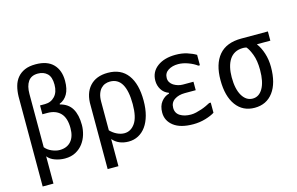

<svg xmlns="http://www.w3.org/2000/svg" viewBox="-106 -1005 2211 1427"><g transform="rotate(-15 1000.0 -291.5)"><path d="M64 -538Q65 -581 75 -617.5Q85 -654 107 -680.5Q129 -707 163 -722Q197 -737 247 -737Q337 -737 382.5 -690Q428 -643 428 -562Q428 -499 406 -460.5Q384 -422 345 -407V-402Q408 -386 436 -338Q464 -290 464 -213Q464 -176 453 -139Q442 -102 419.5 -72Q397 -42 362 -23Q327 -4 279 -4Q241 -4 204 -17Q167 -30 147 -56V154H64ZM376 -212Q376 -290 340 -327.5Q304 -365 239 -365H201V-433H239Q285 -433 315 -465Q345 -497 345 -555Q345 -614 317.5 -640Q290 -666 246 -666Q195 -666 171 -631.5Q147 -597 147 -536V-126Q166 -102 198 -88.5Q230 -75 257 -75Q313 -75 344.5 -110.5Q376 -146 376 -212Z M564 -333Q561 -429 610 -483Q659 -537 749 -537Q850 -537 902 -467Q954 -397 954 -269Q954 -206 940.5 -156.5Q927 -107 902.5 -73Q878 -39 844 -21Q810 -3 769 -3Q731 -3 700 -16Q669 -29 647 -55V154H564ZM869 -264Q869 -366 839 -418Q809 -470 748 -470Q728 -470 710 -463Q692 -456 678 -441Q664 -426 655.5 -401.5Q647 -377 647 -343V-122Q670 -98 698.5 -84.5Q727 -71 754 -71Q804 -71 836.5 -117.5Q869 -164 869 -264Z M1064 -146Q1064 -197 1089 -229Q1114 -261 1150 -270V-276Q1114 -289 1095 -320Q1076 -351 1076 -388Q1076 -456 1129.5 -496Q1183 -536 1271 -536Q1319 -536 1358.5 -523.5Q1398 -511 1426 -494V-414H1414Q1388 -434 1348 -449Q1308 -464 1271 -464Q1226 -464 1194.5 -444Q1163 -424 1163 -385Q1163 -367 1172 -352.5Q1181 -338 1196 -328.5Q1211 -319 1229.5 -313.5Q1248 -308 1266 -308H1348V-243H1264Q1216 -243 1184 -221.5Q1152 -200 1152 -159Q1152 -118 1185 -97.5Q1218 -77 1268 -77Q1287 -77 1308.5 -82Q1330 -87 1350.5 -94Q1371 -101 1389 -109.5Q1407 -118 1420 -125H1432V-47Q1406 -30 1361 -16.5Q1316 -3 1266 -3Q1168 -3 1116 -43Q1064 -83 1064 -146Z M1545 -267Q1545 -391 1602 -458.5Q1659 -526 1774 -526H1979V-455H1877V-452Q1901 -421 1917 -371.5Q1933 -322 1933 -265Q1933 -141 1881.5 -72Q1830 -3 1739 -3Q1648 -3 1596.5 -73Q1545 -143 1545 -267ZM1849 -265Q1849 -337 1830.5 -385Q1812 -433 1794 -452Q1779 -455 1769 -455Q1732 -455 1706 -441Q1680 -427 1663.5 -401.5Q1647 -376 1639 -341.5Q1631 -307 1631 -266Q1631 -175 1661.5 -124Q1692 -73 1742 -73Q1791 -73 1820 -123Q1849 -173 1849 -265Z"/></g></svg>

Font: D2Coding
Style: Regular
Weight: 400
Monospace: yes
Designer: Yong-Rak Park; Jeong-Hwan Yoon; Sang-Min Lee;
Foundry: NHN Corporation
Version: Version 1.3.2; Build 20180524